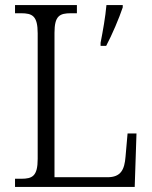

<svg xmlns="http://www.w3.org/2000/svg" viewBox="-20 -734 597 754"><path d="M39 0H509L516 -210H481L473 -119C469 -68 455 -38 402 -38H194V-605C194 -672 214 -682 259 -682H282V-714H39V-682H62C107 -682 128 -672 128 -603V-110C128 -42 107 -32 63 -32H39ZM375 -566V-554H397C420 -597 448 -663 462 -705V-714H398C394 -668 384 -612 375 -566Z"/></svg>

Font: Noto Serif Thai SemiCondensed Light
Style: Regular
Weight: 300
Width: 4
Designer: Monotype Design Team
Foundry: Monotype Imaging Inc.
Version: Version 2.002